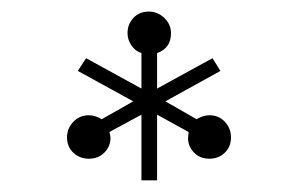

<svg xmlns="http://www.w3.org/2000/svg" viewBox="-20 -744 510 330"><path d="M95.2 -507.8Q95.2 -523.4 106 -534.7Q116.7 -545.9 132.8 -545.9Q143.6 -545.9 154.8 -539.1L209 -569.8L113.8 -622.1L127.9 -644L223.1 -591.8V-652.8Q212.4 -656.2 205.8 -666Q199.2 -675.8 199.2 -687Q199.2 -702.6 209.5 -713.4Q219.7 -724.1 235.8 -724.1Q251 -724.1 262.5 -713.1Q273.9 -702.1 273.9 -687Q273.9 -661.1 250 -652.8V-591.8L345.2 -644L358.9 -622.1L264.2 -569.8L317.9 -539.1Q329.1 -545.9 339.8 -545.9Q356 -545.9 366.5 -534.7Q377 -523.4 377 -507.8Q377 -491.7 366.2 -481.4Q355.5 -471.2 339.8 -471.2Q323.7 -471.2 313.5 -481.7Q303.2 -492.2 303.2 -506.8L304.2 -517.1L250 -546.9V-434.1H223.1V-546.9L168 -517.1Q169.9 -511.7 169.9 -506.8Q169.9 -492.2 159.4 -481.7Q148.9 -471.2 132.8 -471.2Q117.2 -471.2 106.2 -481.4Q95.2 -491.7 95.2 -507.8Z"/></svg>

Font: Dehuti
Style: Book
Weight: 400
Version: Version 1.2